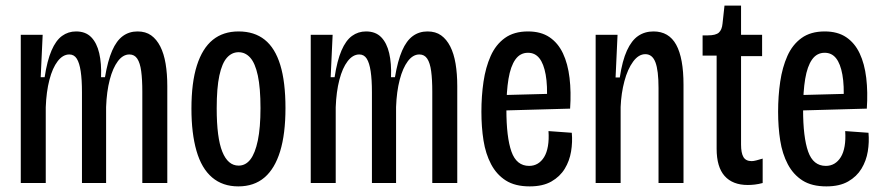

<svg xmlns="http://www.w3.org/2000/svg" viewBox="-20 -652 3145 684"><path d="M54 0V-342V-528H132L125 -377H139Q148 -436 163.5 -472Q179 -508 201 -524Q223 -540 251 -540Q285 -540 305 -519.5Q325 -499 333.5 -462.5Q342 -426 340 -377H354Q364 -436 379.5 -471.5Q395 -507 417.5 -523.5Q440 -540 470 -540Q499 -540 518.5 -526Q538 -512 551 -486.5Q564 -461 570 -425Q576 -389 576 -345V0H487V-325Q487 -369 483 -398.5Q479 -428 469 -443Q459 -458 441 -458Q418 -458 400 -434Q382 -410 371 -368Q360 -326 358 -271V0H272V-323Q272 -368 267.5 -398Q263 -428 253.5 -443Q244 -458 227 -458Q204 -458 185.5 -434Q167 -410 156 -367.5Q145 -325 143 -270V0Z M829 12Q773 12 735.5 -20Q698 -52 680 -114.5Q662 -177 662 -265Q662 -358 681.5 -419Q701 -480 738 -510Q775 -540 830 -540Q886 -540 923 -510.5Q960 -481 978.5 -420.5Q997 -360 997 -267Q997 -175 978 -113Q959 -51 922 -19.5Q885 12 829 12ZM830 -62Q855 -62 872 -84Q889 -106 898.5 -151.5Q908 -197 908 -267Q908 -339 898.5 -383Q889 -427 871.5 -446.5Q854 -466 830 -466Q806 -466 788.5 -446.5Q771 -427 761.5 -383Q752 -339 752 -266Q752 -161 772 -111.5Q792 -62 830 -62Z M1087 0V-342V-528H1165L1158 -377H1172Q1181 -436 1196.5 -472Q1212 -508 1234 -524Q1256 -540 1284 -540Q1318 -540 1338 -519.5Q1358 -499 1366.5 -462.5Q1375 -426 1373 -377H1387Q1397 -436 1412.5 -471.5Q1428 -507 1450.5 -523.5Q1473 -540 1503 -540Q1532 -540 1551.5 -526Q1571 -512 1584 -486.5Q1597 -461 1603 -425Q1609 -389 1609 -345V0H1520V-325Q1520 -369 1516 -398.5Q1512 -428 1502 -443Q1492 -458 1474 -458Q1451 -458 1433 -434Q1415 -410 1404 -368Q1393 -326 1391 -271V0H1305V-323Q1305 -368 1300.5 -398Q1296 -428 1286.5 -443Q1277 -458 1260 -458Q1237 -458 1218.5 -434Q1200 -410 1189 -367.5Q1178 -325 1176 -270V0Z M1867 12Q1815 12 1782 -9Q1749 -30 1729.5 -67Q1710 -104 1702.5 -151.5Q1695 -199 1695 -254Q1695 -310 1702.5 -361Q1710 -412 1728 -452.5Q1746 -493 1778.5 -516.5Q1811 -540 1861 -540Q1907 -540 1937.5 -519.5Q1968 -499 1985.5 -462Q2003 -425 2009 -374.5Q2015 -324 2011 -265L1759 -258V-313L1947 -318L1928 -291Q1931 -347 1924 -386Q1917 -425 1901.5 -444.5Q1886 -464 1861 -464Q1833 -464 1816 -440Q1799 -416 1791.5 -371Q1784 -326 1784 -262Q1784 -163 1802 -112Q1820 -61 1865 -61Q1882 -61 1895.5 -69Q1909 -77 1918.5 -92.5Q1928 -108 1932 -131.5Q1936 -155 1934 -185L2017 -179Q2020 -146 2014.5 -112.5Q2009 -79 1992 -51Q1975 -23 1944.5 -5.5Q1914 12 1867 12Z M2102 0V-337V-528H2180L2173 -376H2188Q2197 -436 2213.5 -472Q2230 -508 2253.5 -524Q2277 -540 2308 -540Q2363 -540 2389 -492.5Q2415 -445 2415 -350V0H2326V-338Q2326 -401 2315 -430Q2304 -459 2279 -459Q2255 -459 2235.5 -432.5Q2216 -406 2204.5 -363Q2193 -320 2191 -271V0Z M2644 7Q2590 7 2561.5 -25Q2533 -57 2533 -122V-454H2483V-526H2502Q2530 -526 2541 -536Q2552 -546 2554 -568L2561 -632H2620V-528H2695V-452H2620V-137Q2620 -107 2628.5 -92.5Q2637 -78 2658 -78Q2664 -78 2674 -80.5Q2684 -83 2697 -87V0Q2682 4 2669 5.5Q2656 7 2644 7Z M2924 12Q2872 12 2839 -9Q2806 -30 2786.5 -67Q2767 -104 2759.5 -151.5Q2752 -199 2752 -254Q2752 -310 2759.5 -361Q2767 -412 2785 -452.5Q2803 -493 2835.5 -516.5Q2868 -540 2918 -540Q2964 -540 2994.5 -519.5Q3025 -499 3042.5 -462Q3060 -425 3066 -374.5Q3072 -324 3068 -265L2816 -258V-313L3004 -318L2985 -291Q2988 -347 2981 -386Q2974 -425 2958.5 -444.5Q2943 -464 2918 -464Q2890 -464 2873 -440Q2856 -416 2848.5 -371Q2841 -326 2841 -262Q2841 -163 2859 -112Q2877 -61 2922 -61Q2939 -61 2952.5 -69Q2966 -77 2975.5 -92.5Q2985 -108 2989 -131.5Q2993 -155 2991 -185L3074 -179Q3077 -146 3071.5 -112.5Q3066 -79 3049 -51Q3032 -23 3001.5 -5.5Q2971 12 2924 12Z"/></svg>

Font: Bricolage Grotesque 36pt Condensed
Style: Regular
Weight: 400
Width: 3
Designer: Mathieu Triay
Foundry: Atelier Triay
Version: Version 1.001;gftools[0.9.33.dev8+g029e19f]